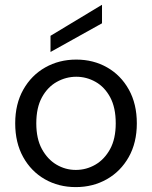

<svg xmlns="http://www.w3.org/2000/svg" viewBox="-20 -751 621 783"><path d="M289 12Q219 12 163 -20Q107 -52 74.5 -110.5Q42 -169 42 -248Q42 -327 75 -385.5Q108 -444 164.5 -476Q221 -508 291 -508Q361 -508 417 -476Q473 -444 505.5 -385.5Q538 -327 538 -248Q538 -169 505 -110.5Q472 -52 415.5 -20Q359 12 289 12ZM289 -58Q332 -58 369 -79.5Q406 -101 429 -143Q452 -185 452 -248Q452 -312 429.5 -354Q407 -396 370 -417Q333 -438 291 -438Q249 -438 211.5 -417Q174 -396 151 -354Q128 -312 128 -248Q128 -185 151 -143Q174 -101 210.5 -79.5Q247 -58 289 -58ZM186 -539V-605L395 -731H396V-656Z"/></svg>

Font: DM Sans 28pt
Style: Regular
Weight: 400
Version: Version 4.004;gftools[0.9.30]